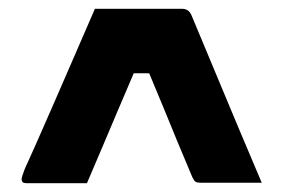

<svg xmlns="http://www.w3.org/2000/svg" viewBox="-20 -770 640 435"><path d="M195 -750H393Q408 -750 414 -735Q444 -664 468.5 -604.5Q493 -545 518 -486Q543 -427 573 -356H434Q427 -356 423.5 -358Q420 -360 416 -368Q396 -415 381 -451.5Q366 -488 351.5 -523.5Q337 -559 318 -604H283Q262 -555 245 -515Q228 -475 212 -437Q196 -399 177 -355H39Q29 -355 29 -364Q29 -367 30.5 -371.5Q32 -376 36 -387Q44 -404 61 -442.5Q78 -481 100.5 -532.5Q123 -584 147.5 -640.5Q172 -697 195 -750Z"/></svg>

Font: Recursive Mn Lnr St XBd
Style: Regular
Weight: 800
Monospace: yes
Version: Version 1.079;hotconv 1.0.112;makeotfexe 2.5.65598; ttfautoh